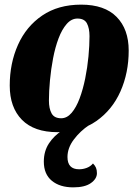

<svg xmlns="http://www.w3.org/2000/svg" viewBox="-20 -550 596 828"><path d="M228 20Q127 20 74.5 -33.5Q22 -87 22 -181Q22 -277 57.5 -356.5Q93 -436 162 -483Q231 -530 330 -530Q431 -530 483 -477Q535 -424 535 -332Q535 -236 499.5 -156Q464 -76 395.5 -28Q327 20 228 20ZM244 -40Q269 -40 289 -63.5Q309 -87 323.5 -126Q338 -165 347.5 -212Q357 -259 361.5 -306.5Q366 -354 366 -394Q366 -428 355 -449Q344 -470 314 -470Q288 -470 267.5 -446.5Q247 -423 232.5 -384.5Q218 -346 209 -299Q200 -252 195.5 -204Q191 -156 191 -116Q191 -82 202.5 -61Q214 -40 244 -40ZM296 258Q238 258 203.5 229.5Q169 201 169 147Q169 102 191 68.5Q213 35 248.5 12.5Q284 -10 323 -22L365 -16V-11Q326 15 298.5 51.5Q271 88 271 127Q271 180 321 180Q338 180 354 174Q370 168 381 155Q390 164 394 173.5Q398 183 398 197Q398 221 372 239.5Q346 258 296 258Z"/></svg>

Font: Sansita Swashed
Style: Bold
Weight: 700
Designer: Pablo Cosgaya
Foundry: Omnibus-Type
Version: Version 1.003; ttfautohint (v1.8.3)